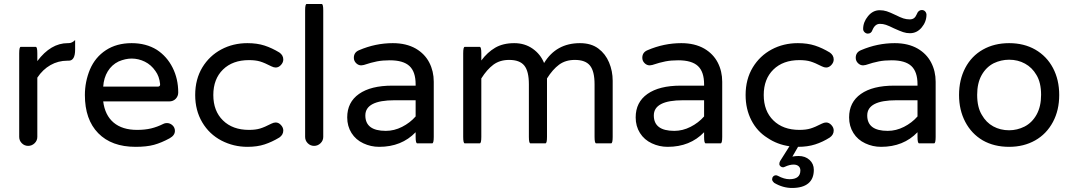

<svg xmlns="http://www.w3.org/2000/svg" viewBox="-20 -725 5373 962"><path d="M76.2 -39.1V-458Q76.2 -490.2 84 -490.2H159.2Q167 -490.2 167 -458V-418.9Q234.4 -508.8 319.3 -508.8H324.2Q340.8 -508.8 356.4 -524.4Q356.4 -508.8 356.4 -476.6Q356.4 -420.9 324.2 -420.9H317.4Q271.5 -420.9 232.9 -398.9Q194.3 -377 167 -335.9V-39.1Q167 -20.5 153.3 -7.3Q139.6 5.9 121.1 5.9Q102.5 5.9 89.4 -7.3Q76.2 -20.5 76.2 -39.1Z M405.3 -249Q405.3 -315.4 430.7 -377Q457 -438.5 510.7 -473.6Q564.5 -508.8 639.6 -508.8Q711.9 -508.8 765.6 -475.6Q816.4 -442.4 844.7 -386.2Q873 -330.1 873 -261.7Q873 -243.2 860.4 -230Q847.7 -216.8 827.1 -216.8H497.1Q505.9 -147.5 549.3 -110.8Q592.8 -74.2 667 -74.2Q706.1 -74.2 736.8 -81.5Q767.6 -88.9 798.8 -104.5Q805.7 -108.4 816.4 -108.4Q832 -108.4 844.2 -97.2Q856.4 -85.9 856.4 -69.3Q856.4 -46.9 830.1 -32.2Q789.1 -9.8 752 0.5Q714.8 10.7 659.2 10.7Q539.1 10.7 472.2 -57.6Q405.3 -126 405.3 -249ZM782.2 -303.7Q778.3 -342.8 758.8 -369.1Q737.3 -400.4 705.6 -416Q673.8 -431.6 639.6 -431.6Q608.4 -431.6 574.2 -417Q540 -400.4 520 -367.7Q500 -335 497.1 -291H770.5Q783.2 -291 782.2 -303.7Z M1089.8 -20.5Q1028.3 -52.7 993.2 -112.3Q958 -171.9 958 -249Q958 -328.1 994.1 -387.7Q1029.3 -445.3 1088.4 -477.1Q1147.5 -508.8 1219.7 -508.8Q1268.6 -508.8 1305.7 -496.6Q1342.8 -484.4 1379.9 -461.9Q1399.4 -448.2 1399.4 -426.8Q1399.4 -412.1 1387.7 -399.4Q1376 -386.7 1361.3 -386.7Q1351.6 -386.7 1339.8 -392.6Q1305.7 -410.2 1283.2 -417Q1260.7 -423.8 1227.5 -423.8Q1145.5 -423.8 1097.2 -376.5Q1048.8 -329.1 1048.8 -249Q1048.8 -168.9 1097.2 -121.6Q1145.5 -74.2 1227.5 -74.2Q1260.7 -74.2 1283.2 -81.1Q1305.7 -87.9 1339.8 -105.5Q1351.6 -111.3 1361.3 -111.3Q1376 -111.3 1387.7 -98.6Q1399.4 -85.9 1399.4 -71.3Q1399.4 -49.8 1379.9 -36.1Q1342.8 -13.7 1305.7 -1.5Q1268.6 10.7 1219.7 10.7Q1150.4 10.7 1089.8 -20.5Z M1508.8 -39.1V-672.9Q1508.8 -705.1 1516.6 -705.1H1591.8Q1599.6 -705.1 1599.6 -672.9V-39.1Q1599.6 -20.5 1585.9 -7.3Q1572.3 5.9 1553.7 5.9Q1535.2 5.9 1522 -7.3Q1508.8 -20.5 1508.8 -39.1Z M1800.8 -6.8Q1762.7 -24.4 1741.2 -58.6Q1719.7 -92.8 1719.7 -136.7Q1719.7 -212.9 1778.8 -254.4Q1837.9 -295.9 1945.3 -295.9H2062.5V-302.7Q2062.5 -365.2 2031.7 -394Q2001 -422.9 1932.6 -422.9Q1897.5 -422.9 1869.1 -417.5Q1840.8 -412.1 1802.7 -399.4L1790 -397.5Q1775.4 -397.5 1764.2 -408.7Q1752.9 -419.9 1752.9 -435.5Q1752.9 -462.9 1779.3 -473.6Q1861.3 -508.8 1948.2 -508.8Q2015.6 -508.8 2063.5 -481.4Q2108.4 -455.1 2130.9 -411.6Q2153.3 -368.2 2153.3 -315.4V-39.1Q2153.3 -6.8 2145.5 -6.8H2070.3Q2062.5 -6.8 2062.5 -39.1V-62.5Q1992.2 10.7 1879.9 10.7Q1837.9 10.7 1800.8 -6.8ZM2062.5 -141.6V-222.7H1957Q1810.5 -222.7 1810.5 -146.5Q1810.5 -69.3 1913.1 -69.3Q1955.1 -69.3 1994.6 -89.4Q2034.2 -109.4 2062.5 -141.6Z M3049.8 -320.3V-39.1Q3049.8 -6.8 3042 -6.8H2966.8Q2959 -6.8 2959 -39.1V-302.7Q2959 -368.2 2936 -396.5Q2913.1 -424.8 2860.4 -424.8Q2813.5 -424.8 2781.2 -400.9Q2749 -377 2720.7 -332V-39.1Q2720.7 -6.8 2712.9 -6.8Q2712.9 -6.8 2637.7 -6.8Q2629.9 -6.8 2629.9 -39.1V-302.7Q2629.9 -368.2 2606.9 -396.5Q2584 -424.8 2531.2 -424.8Q2484.4 -424.8 2452.1 -400.9Q2419.9 -377 2391.6 -332V-39.1Q2391.6 -6.8 2383.8 -6.8Q2383.8 -6.8 2308.6 -6.8Q2300.8 -6.8 2300.8 -39.1V-458Q2300.8 -490.2 2308.6 -490.2Q2308.6 -490.2 2383.8 -490.2Q2391.6 -490.2 2391.6 -458V-421.9Q2421.9 -462.9 2460.9 -485.8Q2500 -508.8 2556.6 -508.8Q2609.4 -508.8 2648.9 -481Q2688.5 -453.1 2706.1 -409.2Q2766.6 -508.8 2885.7 -508.8Q2942.4 -508.8 2978.5 -481.4Q3013.7 -455.1 3031.7 -412.1Q3049.8 -369.1 3049.8 -320.3Z M3246.1 -6.8Q3208 -24.4 3186.5 -58.6Q3165 -92.8 3165 -136.7Q3165 -212.9 3224.1 -254.4Q3283.2 -295.9 3390.6 -295.9H3507.8V-302.7Q3507.8 -365.2 3477.1 -394Q3446.3 -422.9 3377.9 -422.9Q3342.8 -422.9 3314.5 -417.5Q3286.1 -412.1 3248 -399.4L3235.4 -397.5Q3220.7 -397.5 3209.5 -408.7Q3198.2 -419.9 3198.2 -435.5Q3198.2 -462.9 3224.6 -473.6Q3306.6 -508.8 3393.6 -508.8Q3460.9 -508.8 3508.8 -481.4Q3553.7 -455.1 3576.2 -411.6Q3598.6 -368.2 3598.6 -315.4V-39.1Q3598.6 -6.8 3590.8 -6.8H3515.6Q3507.8 -6.8 3507.8 -39.1V-62.5Q3437.5 10.7 3325.2 10.7Q3283.2 10.7 3246.1 -6.8ZM3507.8 -141.6V-222.7H3402.3Q3255.9 -222.7 3255.9 -146.5Q3255.9 -69.3 3358.4 -69.3Q3400.4 -69.3 3439.9 -89.4Q3479.5 -109.4 3507.8 -141.6Z M4157.2 -71.3Q4157.2 -49.8 4137.7 -36.1Q4102.5 -13.7 4064.5 -1.5Q4026.4 10.7 3978.5 10.7L3950.2 59.6Q3964.8 56.6 3981.4 56.6Q4014.6 56.6 4036.1 76.2Q4057.6 95.7 4057.6 126Q4057.6 170.9 4029.8 193.8Q4002 216.8 3948.2 216.8Q3902.3 216.8 3859.4 191.4Q3848.6 181.6 3848.6 173.8Q3848.6 165 3854 159.2Q3859.4 153.3 3868.2 153.3Q3872.1 153.3 3877.9 156.2Q3909.2 172.9 3935.5 172.9Q3990.2 172.9 3990.2 128.9Q3990.2 115.2 3981 107.4Q3971.7 99.6 3956.1 99.6Q3936.5 99.6 3913.1 110.4Q3907.2 113.3 3903.3 113.3Q3896.5 113.3 3890.6 108.4Q3884.8 103.5 3884.8 96.7Q3884.8 88.9 3888.7 82L3935.5 7.8Q3874 -1 3825.2 -34.2Q3773.4 -66.4 3744.6 -122.6Q3715.8 -178.7 3715.8 -249Q3715.8 -328.1 3752 -387.7Q3787.1 -445.3 3846.2 -477.1Q3905.3 -508.8 3977.5 -508.8Q4026.4 -508.8 4063.5 -496.6Q4100.6 -484.4 4137.7 -461.9Q4157.2 -448.2 4157.2 -426.8Q4157.2 -412.1 4145.5 -399.4Q4133.8 -386.7 4119.1 -386.7Q4109.4 -386.7 4097.7 -392.6Q4063.5 -410.2 4041 -417Q4018.6 -423.8 3985.4 -423.8Q3903.3 -423.8 3855 -376.5Q3806.6 -329.1 3806.6 -249Q3806.6 -168.9 3855 -121.6Q3903.3 -74.2 3985.4 -74.2Q4018.6 -74.2 4041 -81.1Q4063.5 -87.9 4097.7 -105.5Q4109.4 -111.3 4119.1 -111.3Q4133.8 -111.3 4145.5 -98.6Q4157.2 -85.9 4157.2 -71.3Z M4304.7 -580.1Q4304.7 -614.3 4329.1 -644Q4353.5 -673.8 4387.7 -673.8Q4406.2 -673.8 4422.9 -668.5Q4439.5 -663.1 4465.8 -650.4Q4491.2 -637.7 4506.3 -632.8Q4521.5 -627.9 4538.1 -627.9Q4550.8 -627.9 4559.1 -633.8Q4567.4 -639.6 4573.2 -653.3Q4581.1 -674.8 4598.6 -674.8Q4608.4 -674.8 4614.7 -668.5Q4621.1 -662.1 4622.1 -652.3Q4622.1 -616.2 4598.1 -587.4Q4574.2 -558.6 4539.1 -558.6Q4521.5 -558.6 4505.4 -564Q4489.3 -569.3 4459 -583Q4433.6 -595.7 4418.9 -600.6Q4404.3 -605.5 4388.7 -605.5Q4364.3 -605.5 4351.6 -575.2Q4345.7 -556.6 4328.1 -556.6Q4319.3 -556.6 4312 -563.5Q4304.7 -570.3 4304.7 -580.1ZM4315.4 -6.8Q4277.3 -24.4 4255.9 -58.6Q4234.4 -92.8 4234.4 -136.7Q4234.4 -212.9 4293.5 -254.4Q4352.5 -295.9 4460 -295.9H4577.1V-302.7Q4577.1 -365.2 4546.4 -394Q4515.6 -422.9 4447.3 -422.9Q4412.1 -422.9 4383.8 -417.5Q4355.5 -412.1 4317.4 -399.4L4304.7 -397.5Q4290 -397.5 4278.8 -408.7Q4267.6 -419.9 4267.6 -435.5Q4267.6 -462.9 4293.9 -473.6Q4376 -508.8 4462.9 -508.8Q4530.3 -508.8 4578.1 -481.4Q4623 -455.1 4645.5 -411.6Q4668 -368.2 4668 -315.4V-39.1Q4668 -6.8 4660.2 -6.8H4585Q4577.1 -6.8 4577.1 -39.1V-62.5Q4506.8 10.7 4394.5 10.7Q4352.5 10.7 4315.4 -6.8ZM4577.1 -141.6V-222.7H4471.7Q4325.2 -222.7 4325.2 -146.5Q4325.2 -69.3 4427.7 -69.3Q4469.7 -69.3 4509.3 -89.4Q4548.8 -109.4 4577.1 -141.6Z M4904.3 -21.5Q4847.7 -54.7 4816.4 -114.3Q4785.2 -173.8 4785.2 -249Q4785.2 -325.2 4816.4 -384.8Q4847.7 -444.3 4904.8 -476.6Q4961.9 -508.8 5036.1 -508.8Q5110.4 -508.8 5167 -476.6Q5224.6 -443.4 5255.9 -384.3Q5287.1 -325.2 5287.1 -249Q5287.1 -172.9 5255.9 -114.3Q5223.6 -53.7 5166.5 -21.5Q5109.4 10.7 5036.1 10.7Q4960.9 10.7 4904.3 -21.5ZM5113.3 -90.8Q5151.4 -110.4 5173.8 -150.9Q5196.3 -191.4 5196.3 -250Q5196.3 -311.5 5172.9 -349.6Q5151.4 -386.7 5115.7 -406.2Q5080.1 -425.8 5036.1 -425.8Q4996.1 -425.8 4959 -408.2Q4920.9 -388.7 4898.4 -348.6Q4876 -308.6 4876 -250Q4876 -187.5 4899.4 -149.4Q4920.9 -111.3 4956.5 -91.8Q4992.2 -72.3 5036.1 -72.3Q5076.2 -72.3 5113.3 -90.8Z"/></svg>

Font: YuPearl-Regular
Style: Regular
Weight: 400
Designer: Max Yao
Foundry: Max-Everyday
Version: Version 1.011; ttfautohint (v1.8.3)